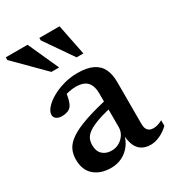

<svg xmlns="http://www.w3.org/2000/svg" viewBox="-172 -781 816 894"><g transform="rotate(-30 236.0 -334.0)"><path d="M321 -281 323 -238Q266 -226.5 230 -214Q194 -201.5 174.2 -188Q154.5 -174.5 147.2 -159.2Q140 -144 140 -125Q140 -91.5 158.5 -74.5Q177 -57.5 206.5 -57.5Q229.5 -57.5 248.2 -68.5Q267 -79.5 278 -97.2Q289 -115 289 -136.5V-319.5Q289 -357 270.5 -378Q252 -399 208 -399Q190.5 -399 171.5 -395Q152.5 -391 135 -383.5L160 -412Q157.5 -393 154.2 -377.5Q151 -362 147 -350.8Q143 -339.5 137.5 -332Q129.5 -321.5 116.2 -316.8Q103 -312 87.5 -312Q68 -312 57 -320.2Q46 -328.5 46 -341.5Q46 -359 62.8 -378Q79.5 -397 108 -413.5Q136.5 -430 172.5 -440.2Q208.5 -450.5 247.5 -450.5Q299 -450.5 330 -435Q361 -419.5 374.5 -390.8Q388 -362 388 -321.5V-95.5Q388 -80.5 392.5 -70.5Q397 -60.5 405.8 -55.5Q414.5 -50.5 427.5 -50.5Q438.5 -50.5 451 -54.2Q463.5 -58 476 -65V-35Q453 -13 427.2 -1.5Q401.5 10 378.5 10Q350.5 10 331 -2Q311.5 -14 301.8 -37.2Q292 -60.5 291 -92.5L295 -96Q287.5 -63 268.8 -39Q250 -15 223.5 -2Q197 11 165 11Q109 11 74.8 -18.5Q40.5 -48 40.5 -104.5Q40.5 -134 52.2 -158Q64 -182 94.5 -203Q125 -224 180 -243Q235 -262 321 -281ZM187.5 -515.5H146L-4 -666V-680.5H113ZM318 -515.5H281.5L176.5 -667.5V-680.5H285Z"/></g></svg>

Font: Newsreader 16pt Medium
Style: Regular
Weight: 500
Designer: Hugues Gentile
Foundry: Production Type
Version: Version 1.003